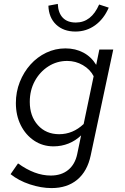

<svg xmlns="http://www.w3.org/2000/svg" viewBox="-20 -741 640 980"><path d="M243 219Q190 219 132.5 200Q75 181 34 148L72 93Q115 124 156.5 139.5Q198 155 239 155Q293 155 328 126.5Q363 98 374 46L394 -50Q366 -23 330 -8.5Q294 6 253 6Q198 6 154.5 -23Q111 -52 86 -102Q61 -152 61 -215Q61 -272 81 -322.5Q101 -373 135.5 -411.5Q170 -450 216 -472Q262 -494 314 -494Q365 -494 405.5 -472.5Q446 -451 471 -410L487 -488H558L443 52Q426 133 374.5 176Q323 219 243 219ZM282 -56Q352 -56 407 -108L458 -352Q440 -387 403 -408.5Q366 -430 323 -430Q270 -430 226.5 -402Q183 -374 157.5 -327Q132 -280 132 -221Q132 -148 173.5 -102Q215 -56 282 -56ZM365 -580Q304 -580 266.5 -615.5Q229 -651 227 -712L275 -721Q277 -675 300.5 -650.5Q324 -626 367 -626Q446 -626 486 -718L535 -702Q510 -644 465.5 -612Q421 -580 365 -580Z"/></svg>

Font: Red Hat Mono
Style: Italic
Weight: 400
Italic angle: -12°
Monospace: yes
Designer: Pentagram, MCKL
Foundry: MCKL
Version: Version 1.030